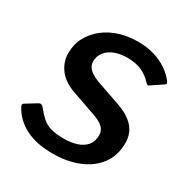

<svg xmlns="http://www.w3.org/2000/svg" viewBox="-173 -895 1012 1047"><g transform="rotate(30 332.5 -371.0)"><path d="M545 -586Q524 -610 486.5 -628.5Q449 -647 392 -647Q348 -647 313.5 -633.5Q279 -620 259.5 -595Q240 -570 240 -536Q240 -519 248.5 -504.5Q257 -490 275 -477.5Q293 -465 319 -455L466 -404Q543 -378 579 -337.5Q615 -297 615 -238Q615 -158 573 -102.5Q531 -47 459.5 -18.5Q388 10 300 10Q197 10 128.5 -25Q60 -60 25 -124Q21 -132 21 -138Q21 -144 29 -148L94 -188Q105 -195 113 -192Q121 -189 127 -181Q150 -152 172.5 -131.5Q195 -111 227.5 -101Q260 -91 312 -91Q356 -91 392 -102.5Q428 -114 449 -139Q470 -164 470 -204Q470 -231 451 -250.5Q432 -270 386 -286L241 -337Q169 -361 134.5 -406.5Q100 -452 100 -508Q100 -564 124 -608.5Q148 -653 189 -685.5Q230 -718 284 -735Q338 -752 399 -752Q456 -752 502.5 -738Q549 -724 584 -700Q619 -676 642 -646Q648 -638 648.5 -633Q649 -628 643 -624L567 -573Q563 -571 557.5 -574.5Q552 -578 545 -586Z"/></g></svg>

Font: Libre Franklin SemiBold
Style: Italic
Weight: 600
Italic angle: -8°
Designer: Pablo Impallari, Rodrigo Fuenzalida, Nhung Nguyen
Foundry: Impallari Type
Version: Version 3.000